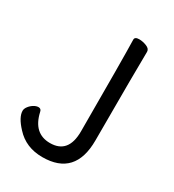

<svg xmlns="http://www.w3.org/2000/svg" viewBox="-178 -812 848 936"><g transform="rotate(30 246.0 -344.0)"><path d="M206 23Q113 23 56 -40Q10 -89 10 -125Q10 -137 20 -150Q30 -163 43.5 -171Q57 -179 69 -179Q84 -179 87 -163Q111 -55 204 -55Q307 -55 307 -180Q307 -589 304 -695Q304 -711 329 -711Q349 -711 370.5 -702.5Q392 -694 392 -677Q390 -588 390 -177Q390 23 206 23Z"/></g></svg>

Font: linja waso lili
Style: Bold
Weight: 400
Designer: Fontworks Inc.
Version: Version 1.000;August 6, 2022;FontCreator 14.0.0.2814 64-bit